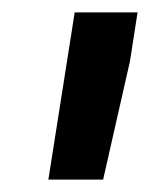

<svg xmlns="http://www.w3.org/2000/svg" viewBox="-20 -770 242 310"><path d="M189.9 -671.4 146.5 -480H58.1L100.6 -750H202.1Z"/></svg>

Font: TypoPRO Roboto
Style: Bold Italic
Weight: 700
Italic angle: -12°
Designer: Google
Version: Version 2.136; 2016